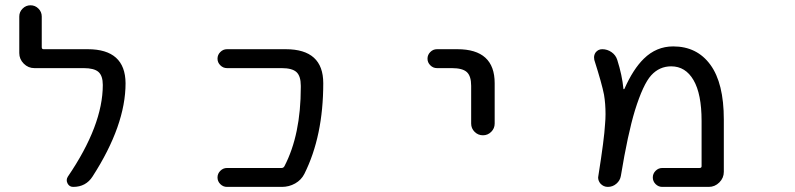

<svg xmlns="http://www.w3.org/2000/svg" viewBox="-20 -735 3040 734"><path d="M315.4 -546.9Q459 -546.9 460 -417Q460 -255.9 334 -60.5Q308.6 -20.5 259.8 -20.5Q245.1 -20.5 238.3 -33.7Q231.4 -46.9 239.3 -59.6Q373 -255.9 373 -410.2Q373 -445.3 356.4 -460Q339.8 -474.6 299.8 -474.6H111.3Q87.9 -474.6 70.8 -491.7Q53.7 -508.8 53.7 -532.2V-671.9Q53.7 -689.5 66.4 -702.1Q79.1 -714.8 96.7 -714.8Q114.3 -714.8 127 -702.1Q139.6 -689.5 139.6 -671.9V-554.7Q139.6 -546.9 146.5 -546.9Z M1072.3 -546.9Q1215.8 -546.9 1215.8 -417Q1215.8 -214.8 1143.6 -70.3Q1131.8 -46.9 1108.4 -33.7Q1085 -20.5 1057.6 -20.5H847.7Q833 -20.5 822.3 -31.2Q811.5 -42 811.5 -56.6Q811.5 -71.3 822.3 -82Q833 -92.8 847.7 -92.8H1056.6Q1063.5 -92.8 1067.4 -99.6Q1129.9 -219.7 1129.9 -401.4Q1129.9 -404.3 1129.9 -407.2Q1129.9 -444.3 1113.3 -459.5Q1096.7 -474.6 1056.6 -474.6H847.7Q833 -474.6 822.3 -485.4Q811.5 -496.1 811.5 -510.7Q811.5 -525.4 822.3 -536.1Q833 -546.9 847.7 -546.9Z M1650.4 -474.6Q1635.7 -474.6 1625 -485.4Q1614.3 -496.1 1614.3 -510.7Q1614.3 -525.4 1625 -536.1Q1635.7 -546.9 1650.4 -546.9H1728.5Q1871.1 -546.9 1871.1 -417V-262.7Q1871.1 -244.1 1857.9 -231Q1844.7 -217.8 1826.2 -217.8Q1807.6 -217.8 1794.4 -231Q1781.2 -244.1 1781.2 -262.7V-407.2Q1781.2 -444.3 1764.6 -459.5Q1748 -474.6 1707 -474.6Z M2511.7 -20.5Q2497.1 -20.5 2486.3 -31.2Q2475.6 -42 2475.6 -56.6Q2475.6 -71.3 2486.3 -82Q2497.1 -92.8 2511.7 -92.8H2654.3Q2662.1 -92.8 2662.1 -99.6V-272.5Q2662.1 -376 2631.3 -428.7Q2600.6 -481.4 2545.9 -481.4Q2501 -481.4 2469.7 -447.3Q2438.5 -413.1 2407.2 -312.5Q2379.9 -222.7 2353.5 -62.5Q2350.6 -44.9 2336.4 -32.7Q2322.3 -20.5 2303.7 -20.5Q2287.1 -20.5 2275.4 -33.2Q2266.6 -43.9 2266.6 -56.6Q2266.6 -59.6 2267.6 -63.5Q2290 -204.1 2293 -259.8Q2294.9 -280.3 2294.9 -298.8Q2294.9 -338.9 2289.1 -373Q2281.2 -414.1 2252 -505.9Q2251 -510.7 2251 -515.6Q2251 -525.4 2256.8 -534.2Q2266.6 -546.9 2282.2 -546.9Q2301.8 -546.9 2317.9 -535.6Q2334 -524.4 2339.8 -505.9Q2358.4 -447.3 2363.3 -395.5Q2363.3 -394.5 2364.7 -394Q2366.2 -393.6 2367.2 -395.5Q2400.4 -470.7 2441.4 -510.7Q2489.3 -557.6 2553.7 -557.6Q2644.5 -557.6 2695.8 -487.3Q2747.1 -417 2747.1 -278.3V-78.1Q2747.1 -54.7 2730 -37.6Q2712.9 -20.5 2689.5 -20.5Z"/></svg>

Font: Rounded Mgen+ 1mn regular
Style: Regular
Weight: 400
Designer: [Source Han Sans]
Ryoko NISHIZUKA  (kana & ideographs); Paul D. Hunt (Latin, Greek & Cyrillic); Wenlong ZHANG  (bopomofo
Version: Version 1.059.20150602